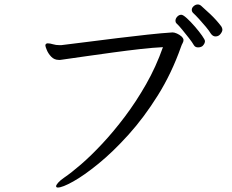

<svg xmlns="http://www.w3.org/2000/svg" viewBox="-20 -809 1040 859"><path d="M975 -676Q975 -668 966.5 -657Q958 -646 944 -646Q932 -646 923 -659Q916 -671 901 -689Q886 -707 870 -724.5Q854 -742 844 -751Q838 -757 838 -765Q838 -774 846.5 -781.5Q855 -789 865 -789Q873 -789 880 -783Q894 -771 921 -745.5Q948 -720 970 -691Q975 -683 975 -676ZM886 -603Q878 -597 866 -597Q854 -597 848 -606Q840 -620 825 -639Q810 -658 795 -676.5Q780 -695 769 -705Q765 -709 765 -716Q765 -726 773 -734.5Q781 -743 791 -743Q799 -743 816 -727.5Q833 -712 852 -690Q871 -668 884 -649.5Q897 -631 897 -625Q897 -614 886 -603ZM254 -607Q305 -613 370.5 -621.5Q436 -630 506 -638.5Q576 -647 640 -654Q704 -661 752 -664Q760 -664 771.5 -659Q783 -654 792 -646Q801 -637 801 -630Q801 -623 797 -616Q793 -609 790 -600Q748 -481 686 -382Q624 -283 555 -206.5Q486 -130 421 -77Q356 -24 307.5 3Q259 30 239 30Q231 30 231 24Q231 19 240 8.5Q249 -2 268 -15Q299 -36 343 -74Q387 -112 437.5 -166Q488 -220 538.5 -287Q589 -354 633.5 -432Q678 -510 709 -598Q665 -596 607.5 -589.5Q550 -583 487.5 -574.5Q425 -566 365.5 -557.5Q306 -549 257 -542Q253 -541 249.5 -541Q246 -541 243 -541Q223 -541 209.5 -555Q196 -569 189.5 -585Q183 -601 183 -605Q183 -614 192 -615H195Q204 -615 217 -611Q230 -607 246 -607Z"/></svg>

Font: Moon Stars Kai T
Style: Regular
Weight: 400
Designer: GuiWonder
Version: Version 1.101